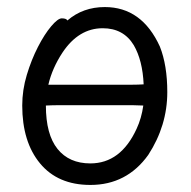

<svg xmlns="http://www.w3.org/2000/svg" viewBox="-20 -506 540 544"><path d="M236 18Q144 18 93.5 -43Q43 -104 43 -207Q43 -251 56 -294Q69 -337 87.5 -373Q106 -409 125 -431.5Q144 -454 155 -454Q168 -454 171 -448Q215 -486 277 -486Q382 -486 433 -374Q454 -321 454 -245Q454 -150 400 -67Q339 18 236 18ZM236 -43Q322 -43 367 -141Q381 -171 386 -207L354 -208H154Q128 -208 110 -207Q110 -125 143 -84Q176 -43 236 -43ZM117 -266H355Q370 -266 387 -267Q384 -335 359 -378Q330 -426 271 -426Q203 -426 157 -357Q128 -313 117 -266Z"/></svg>

Font: LXGW WenKai Mono TC
Style: Regular
Weight: 400
Designer: LXGW / Fontworks Inc.
Foundry: LXGW / Fontworks Inc.
Version: Version 1.330